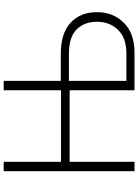

<svg xmlns="http://www.w3.org/2000/svg" viewBox="126 -876 750 1042"><g transform="rotate(-90 501.0 -355.0)"><path d="M93 0V-710H144V-399H532V-710H583V-400H731Q841 -400 898.5 -347Q956 -294 956 -204Q956 -116 898.5 -58Q841 0 735 0H532V-352H144V0ZM583 -44H730Q817 -44 860.5 -90Q904 -136 904 -204Q904 -271 863 -313.5Q822 -356 728 -356H583Z"/></g></svg>

Font: Raleway-v4020 Light
Style: Regular
Weight: 300
Designer: Matt McInerney, Pablo Impallari, Rodrigo Fuenzalida
Foundry: Matt McInerney, Pablo Impallari, Rodrigo Fuenzalida
Version: Version 4.020;PS 004.020;hotconv 1.0.88;makeotf.lib2.5.64775